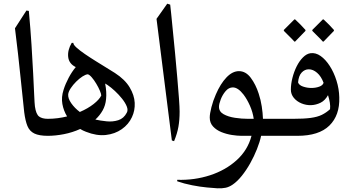

<svg xmlns="http://www.w3.org/2000/svg" viewBox="-20 -735 1911 1039"><path d="M239 0Q192 0 166 -12.5Q140 -25 128.5 -53Q117 -81 111 -128Q108 -156 103 -204Q98 -252 91.5 -313.5Q85 -375 77.5 -444Q70 -513 61 -582L123 -678L136 -676Q145 -579 150.5 -492.5Q156 -406 159.5 -336.5Q163 -267 165 -221Q167 -175 169 -159Q175 -117 191.5 -104.5Q208 -92 239 -92Q259 -92 269.5 -77.5Q280 -63 279 -46Q279 -29 269 -14.5Q259 0 239 0Z M238 0Q204 0 186.5 -14.5Q169 -29 169 -46Q169 -63 186.5 -77.5Q204 -92 238 -92Q266 -92 292.5 -95.5Q319 -99 343 -105Q324 -136 317.5 -172.5Q311 -209 324 -249Q334 -281 351.5 -314Q369 -347 390 -372Q353 -390 349 -427Q345 -464 368 -503H377Q376 -494 393.5 -478Q411 -462 439.5 -442.5Q468 -423 499.5 -403.5Q531 -384 558.5 -367Q586 -350 602 -340Q656 -305 681.5 -262.5Q707 -220 709 -178.5Q711 -137 694 -101Q676 -62 639 -36Q602 -10 552.5 -4.5Q503 1 445 -22Q429 -28 414 -37Q372 -18 326 -9Q280 0 238 0ZM528 -218Q528 -226 520.5 -244Q513 -262 501 -282Q489 -302 476.5 -316.5Q464 -331 455 -333Q443 -332 426 -321Q409 -310 392 -293Q375 -276 363 -258Q351 -240 349 -225Q347 -203 365.5 -176.5Q384 -150 412 -129Q456 -148 486.5 -172Q517 -196 528 -218ZM554 -199Q551 -165 535.5 -137.5Q520 -110 496 -88Q523 -82 556.5 -78.5Q590 -75 620 -84.5Q650 -94 666 -125Q674 -139 666 -159Q658 -179 640.5 -201Q623 -223 602 -242.5Q581 -262 562 -275Q555 -280 549 -283Q558 -236 554 -199Z M901 -710Q903 -690 906.5 -659Q910 -628 914 -583Q921 -516 927.5 -446Q934 -376 939.5 -313Q945 -250 948.5 -202Q952 -154 952 -131Q952 -86 945.5 -49Q939 -12 922 29L910 25L827 -633L885 -715Z M1429 -92Q1450 -92 1459.5 -79Q1469 -66 1469 -46Q1469 -27 1459.5 -13.5Q1450 0 1429 0H1393Q1386 33 1370.5 72Q1355 111 1334 148.5Q1313 186 1288.5 216.5Q1264 247 1239 264Q1220 277 1201 281Q1182 285 1157 284Q1138 283 1100.5 279.5Q1063 276 1019.5 267.5Q976 259 939 246V238Q1032 241 1116.5 213.5Q1201 186 1261 131.5Q1321 77 1341 0H1287Q1265 0 1235.5 -4.5Q1206 -9 1178.5 -20Q1151 -31 1133 -50.5Q1115 -70 1115 -99Q1115 -119 1124 -154.5Q1133 -190 1148 -224Q1173 -282 1205.5 -316Q1238 -350 1273 -350Q1310 -350 1337 -314Q1364 -278 1380 -228Q1391 -195 1396.5 -159Q1402 -123 1403 -92ZM1322 -92H1353Q1348 -128 1332.5 -163Q1317 -198 1298 -223Q1268 -262 1240 -262Q1218 -262 1201 -242Q1184 -222 1174.5 -197Q1165 -172 1165 -157Q1165 -131 1190 -117Q1215 -103 1251.5 -97.5Q1288 -92 1322 -92Z M1589 0H1431Q1403 0 1381 -13.5Q1359 -27 1359 -46Q1359 -66 1381 -79Q1403 -92 1431 -92H1565Q1625 -92 1661.5 -97Q1698 -102 1721.5 -113.5Q1745 -125 1766 -144Q1768 -160 1765 -179Q1762 -198 1755 -220Q1739 -191 1714.5 -179Q1690 -167 1664 -166Q1637 -165 1611.5 -175.5Q1586 -186 1570 -205.5Q1554 -225 1554 -250Q1554 -280 1562.5 -313.5Q1571 -347 1585.5 -376Q1600 -405 1619.5 -424.5Q1639 -444 1660 -447Q1688 -451 1715 -432Q1742 -413 1764.5 -378Q1787 -343 1801 -298.5Q1815 -254 1816 -208Q1819 -111 1762.5 -55.5Q1706 0 1589 0ZM1731 -287Q1718 -322 1696 -341Q1674 -360 1651 -360Q1629 -360 1612.5 -342.5Q1596 -325 1593 -289Q1598 -274 1620 -266.5Q1642 -259 1665 -259Q1688 -259 1707.5 -266Q1727 -273 1731 -287ZM1727 -510Q1726 -512 1715 -523Q1704 -534 1691 -547Q1678 -560 1670 -568V-573L1727 -630H1731Q1745 -617 1760 -602Q1775 -587 1787 -573V-568L1731 -510ZM1573 -510Q1572 -512 1561 -523Q1550 -534 1537 -547Q1524 -560 1516 -568V-573L1573 -630H1577Q1591 -617 1606 -602Q1621 -587 1633 -573V-568L1577 -510Z"/></svg>

Font: Bona Nova
Style: Regular
Weight: 400
Designer: Mateusz Machalski
Foundry: Capitalics
Version: Version 4.001; ttfautohint (v1.8.3)